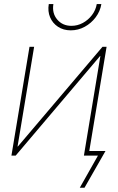

<svg xmlns="http://www.w3.org/2000/svg" viewBox="-20 -757 574 934"><path d="M410.6 0H388.2L468.3 -484.4H466.8L56.2 0H35.6L123.5 -529.3H146L65.4 -44.4H66.9L478.5 -529.3H498.5ZM324.2 -609.4Q288.6 -609.4 262.2 -626.7Q235.8 -644 223.6 -673.1Q211.4 -702.1 217.3 -737.3H239.7Q232.4 -692.9 258.3 -662.1Q284.2 -631.3 327.6 -631.3Q356.9 -631.3 383.1 -645.5Q409.2 -659.7 427.5 -683.8Q445.8 -708 450.7 -737.3H473.1Q467.3 -702.1 445.6 -673.1Q423.8 -644 392.1 -626.7Q360.4 -609.4 324.2 -609.4ZM368.2 156.2 456.5 0H395L398.9 -22.5H493.2L391.1 156.2Z"/></svg>

Font: Inter 24pt Thin
Style: Italic
Weight: 250
Italic angle: -9.3988°
Version: Version 4.001;git-66647c0bb